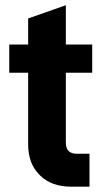

<svg xmlns="http://www.w3.org/2000/svg" viewBox="-20 -699 392 729"><path d="M230 -158.2Q230 -115.2 271 -115.2H319.8V9.8H251Q174.8 9.8 131.8 -33.2Q86.9 -76.7 86.9 -149.9V-422.9H15.1V-529.8H86.9V-628.9L230 -679.2V-529.8H330.1V-422.9H230Z"/></svg>

Font: D-DIN-PRO Heavy
Style: Bold
Weight: 900
Designer: Charles Nix
Foundry: CyberFei
Version: Version 1.000;hotconv 1.0.109;makeotfexe 2.5.65596